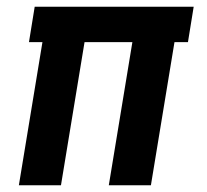

<svg xmlns="http://www.w3.org/2000/svg" viewBox="-20 -550 616 570"><path d="M36 0H161L231 -425H373L303 0H428L498 -425H538L555 -530H83L66 -425H106Z"/></svg>

Font: Iosevka Sparkle Oblique
Style: Bold
Weight: 700
Italic angle: -9°
Designer: Belleve Invis
Foundry: Belleve Invis
Version: Version 4.5.0; ttfautohint (v1.8.3)